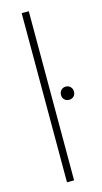

<svg xmlns="http://www.w3.org/2000/svg" viewBox="-125 -847 469 886"><g transform="rotate(-15 109.0 -404.0)"><path d="M78.5 0V-808H112.5V0ZM156 -396Q156 -410 164.8 -419Q173.5 -428 187 -428Q200.5 -428 209.2 -419Q218 -410 218 -396Q218 -382 209.2 -373.5Q200.5 -365 187 -365Q173.5 -365 164.8 -373.5Q156 -382 156 -396Z"/></g></svg>

Font: Encode Sans Semi Condensed Thin
Style: Regular
Weight: 250
Width: 4
Designer: Multiple Designers
Foundry: Impallari Type
Version: Version 2.000